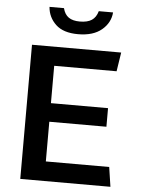

<svg xmlns="http://www.w3.org/2000/svg" viewBox="-59 -932 718 978"><g transform="rotate(5 300.0 -443.0)"><path d="M82 0V-686H538L523 -589H204V-398H496V-303H204V-100H528L543 0ZM311 -760Q235 -760 196.5 -796.5Q158 -833 154 -886H228Q236 -854 257 -839.5Q278 -825 314 -825Q353 -825 375 -839.5Q397 -854 406 -886H479Q475 -833 431.5 -796.5Q388 -760 311 -760Z"/></g></svg>

Font: Chivo Mono Medium Medium
Style: Regular
Weight: 500
Monospace: yes
Version: Version 1.008